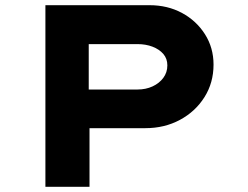

<svg xmlns="http://www.w3.org/2000/svg" viewBox="-20 -720 957 740"><path d="M155 0V-700H556Q626 -700 681.5 -670Q737 -640 770 -588Q803 -536 803 -471Q803 -401 768 -345.5Q733 -290 673.5 -258Q614 -226 540 -226H325V0ZM322 -375H510Q542 -375 568 -387Q594 -399 609.5 -420Q625 -441 625 -468Q625 -494 609.5 -512Q594 -530 568 -540Q542 -550 510 -550H322Z"/></svg>

Font: Lexend Tera
Style: Bold
Weight: 700
Designer: Bonnie Shaver-Troup, Thomas Jockin
Foundry: Lexend
Version: Version 1.007